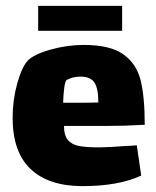

<svg xmlns="http://www.w3.org/2000/svg" viewBox="-20 -622 532 654"><path d="M413 -125Q422 -125 446 -127L461 -24Q384 12 261 12Q146 12 84.5 -46Q23 -104 23 -221Q23 -281 38.5 -337Q54 -393 74 -415Q95 -437 152 -453Q209 -469 265 -469Q355 -469 400 -437Q445 -405 459 -348.5Q473 -292 473 -197Q405 -193 340 -193H198Q198 -161 211.5 -145Q225 -129 250 -124.5Q275 -120 320 -120Q345 -120 413 -125ZM195 -272H247Q294 -272 315 -273Q315 -321 301.5 -341Q288 -361 255 -361Q228 -361 208 -350Q202 -347 199 -324Q196 -301 195 -272ZM110 -602H396V-517H110Z"/></svg>

Font: Lalezar
Style: Regular
Weight: 400
Designer: Borna Izadpanah
Foundry: Borna Izadpanah
Version: Version 1.004